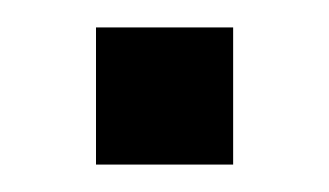

<svg xmlns="http://www.w3.org/2000/svg" viewBox="-20 -120 240 140"><path d="M50 0H150V-100H50Z"/></svg>

Font: Millimetre
Style: Regular
Weight: 500
Designer: Jérémy Landes
Version: Version 1.0